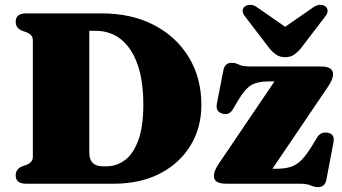

<svg xmlns="http://www.w3.org/2000/svg" viewBox="-20 -755 1406 789"><path d="M44.5 -34Q44.5 -61 70.5 -71L89.5 -78Q115 -88 115 -111V-589Q115 -612.5 89.5 -622L70.5 -629Q44.5 -639 44.5 -666Q44.5 -700 87.5 -700H398Q521 -700 613 -652Q705 -604 756.2 -519.2Q807.5 -434.5 807.5 -324Q807.5 -230.5 763 -157.2Q718.5 -84 637.5 -42Q556.5 0 446.5 0H87.5Q44.5 0 44.5 -34ZM417 -71.5Q459.5 -71.5 494 -97.5Q528.5 -123.5 548.8 -179.8Q569 -236 569 -326.5Q569 -469.5 516.8 -549Q464.5 -628.5 371.5 -628.5H347V-127Q347 -71.5 404 -71.5ZM1326 -396 1099.5 -61.5H1114.5Q1151 -61.5 1175.5 -69.5Q1200 -77.5 1220.5 -99Q1241 -120.5 1265.5 -161L1282.5 -189Q1291 -203.5 1302.8 -207.8Q1314.5 -212 1327.5 -209.5Q1356.5 -203.5 1350.5 -170.5L1321 -15.5Q1315 14 1287 14Q1272 14 1257 7Q1242 0 1211 0H913Q883.5 0 871.2 -8Q859 -16 859 -32Q859 -42.5 864 -55.2Q869 -68 881.5 -86L1108 -420.5H1083.5Q1039.5 -420.5 1013.5 -405.8Q987.5 -391 959.5 -344L936.5 -305Q921.5 -280 893.5 -288Q864.5 -296.5 871.5 -330.5L898 -466.5Q904 -497 932 -497Q947 -497 962 -489.5Q977 -482 1007.5 -482H1294.5Q1324 -482 1336.2 -474Q1348.5 -466 1348.5 -450Q1348.5 -439.5 1343.5 -426.8Q1338.5 -414 1326 -396ZM1216.5 -556.5Q1201.5 -539 1187.2 -529.5Q1173 -520 1152 -520Q1131 -520 1116.5 -529.5Q1102 -539 1087 -556.5L988.5 -685.5Q977 -699 977.2 -710.2Q977.5 -721.5 985 -727.5Q994 -735 1008 -735.2Q1022 -735.5 1036.5 -725L1152 -645L1267.5 -725Q1282 -735.5 1296 -735.2Q1310 -735 1318.5 -727.5Q1326 -721.5 1326.2 -710.2Q1326.5 -699 1315 -685.5Z"/></svg>

Font: Fraunces 9pt S000 Black
Style: Regular
Weight: 900
Version: Version 1.000; ttfautohint (v1.8.3)